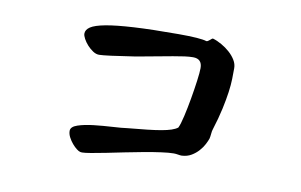

<svg xmlns="http://www.w3.org/2000/svg" viewBox="-59 -616 1118 713"><g transform="rotate(10 500.0 -259.5)"><path d="M788.1 -415Q788.1 -396.5 787.6 -374.5Q787.1 -352.5 783.2 -324.2Q779.3 -295.9 771.5 -259.8Q763.7 -223.6 749 -176.8Q747.1 -171.9 746.1 -160.6Q745.1 -149.4 743.2 -141.6Q740.2 -132.8 733.4 -119.6Q726.6 -106.4 715.3 -93.8Q704.1 -81.1 688.5 -71.8Q672.9 -62.5 652.3 -61.5Q646.5 -61.5 638.2 -63Q629.9 -64.5 622.1 -64.5Q604.5 -64.5 575.7 -60.5Q546.9 -56.6 512.2 -50.3Q477.5 -43.9 441.4 -36.6Q405.3 -29.3 374 -22.9Q342.8 -16.6 319.3 -12.7Q295.9 -8.8 287.1 -8.8Q280.3 -8.8 278.3 -9.8Q273.4 -10.7 265.1 -17.1Q256.8 -23.4 248 -33.7Q239.3 -43.9 232.9 -56.2Q226.6 -68.4 226.6 -80.1Q226.6 -95.7 251.5 -104Q276.4 -112.3 311 -116.2Q345.7 -120.1 380.9 -122.1Q416 -124 436.5 -127Q478.5 -130.9 509.3 -134.3Q540 -137.7 562 -141.6Q584 -145.5 598.6 -150.4Q613.3 -155.3 622.1 -162.1Q628.9 -175.8 636.2 -208Q643.6 -240.2 649.9 -276.4Q656.2 -312.5 660.6 -345.2Q665 -377.9 665 -393.6Q665 -428.7 630.9 -428.7Q617.2 -428.7 599.1 -426.3Q581.1 -423.8 556.2 -419.4Q531.2 -415 498 -408.7Q464.8 -402.3 420.9 -394.5Q307.6 -377 285.2 -377Q273.4 -377 261.7 -384.8Q250 -392.6 240.2 -403.3Q230.5 -414.1 224.1 -425.8Q217.8 -437.5 217.8 -445.3Q217.8 -460 233.9 -470.7Q250 -481.4 289.1 -488.8Q328.1 -496.1 394.5 -500Q460.9 -503.9 562.5 -503.9Q646.5 -503.9 668.9 -496.1Q673.8 -496.1 681.2 -502.9Q688.5 -509.8 691.4 -509.8Q708 -504.9 725.1 -495.1Q742.2 -485.4 756.3 -472.7Q770.5 -460 779.3 -445.3Q788.1 -430.7 788.1 -415Z"/></g></svg>

Font: JasonHandwriting1
Style: Regular
Weight: 400
Version: Version 1.48.20